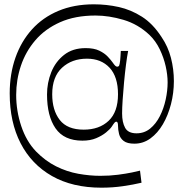

<svg xmlns="http://www.w3.org/2000/svg" viewBox="-20 -695 845 890"><path d="M450 175Q316 175 221 121Q126 67 75.5 -31Q25 -129 25 -262Q25 -352 51.5 -427.5Q78 -503 128 -558.5Q178 -614 250.5 -644.5Q323 -675 415 -675Q474 -675 530.5 -662.5Q587 -650 638 -617.5Q689 -585 729 -523Q759 -479 772.5 -426.5Q786 -374 786 -319Q786 -264 772.5 -212Q759 -160 735 -119Q711 -78 677.5 -53.5Q644 -29 603 -29Q570 -29 553.5 -41.5Q537 -54 532 -73.5Q527 -93 527 -113Q527 -122 525 -126.5Q523 -131 519 -131Q515 -131 511 -126.5Q507 -122 498 -108Q490 -96 471.5 -81Q453 -66 426 -54.5Q399 -43 362 -43Q277 -43 237.5 -100Q198 -157 198 -257Q198 -311 217.5 -360Q237 -409 277 -440.5Q317 -472 377 -472Q416 -472 440.5 -460Q465 -448 479.5 -432.5Q494 -417 501 -407Q510 -394 514.5 -390Q519 -386 523 -386Q530 -386 532.5 -391.5Q535 -397 537 -415Q538 -423 538.5 -434Q539 -445 540 -459H574Q569 -434 564 -395Q559 -356 555 -313Q551 -270 548.5 -232Q546 -194 546 -169Q546 -128 560 -102.5Q574 -77 613 -77Q649 -77 676 -99Q703 -121 721 -156.5Q739 -192 748 -233.5Q757 -275 757 -313Q757 -348 748 -388Q739 -428 720.5 -466.5Q702 -505 673 -533Q620 -583 552.5 -603Q485 -623 423 -623Q328 -623 258.5 -592Q189 -561 144 -508.5Q99 -456 77 -390.5Q55 -325 55 -255Q55 -181 78.5 -110.5Q102 -40 147 7Q190 51 240 76Q290 101 343 110.5Q396 120 445 120Q489 120 527 115Q565 110 591.5 104.5Q618 99 629 96L636 152Q598 161 550 168Q502 175 450 175ZM222 -258Q222 -184 257 -139Q292 -94 368 -94Q440 -94 483.5 -135Q527 -176 527 -258Q527 -339 488 -381Q449 -423 383 -423Q313 -423 267.5 -381Q222 -339 222 -258Z"/></svg>

Font: Ojuju
Style: Regular
Weight: 400
Designer: Chisaokwu Joboson, Mirko Velimirovic
Foundry: Udi Foundry
Version: Version 1.000